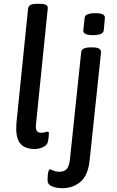

<svg xmlns="http://www.w3.org/2000/svg" viewBox="-20 -773 613 1005"><path d="M65 -100Q65 -119 66 -129L127 -728Q129 -741 139.5 -747Q150 -753 172 -753H190Q233 -753 230 -729L168 -119Q164 -78 195 -78Q206 -78 216 -81Q226 -84 229 -84Q236 -84 236 -75Q236 -58 231 -32Q227 -13 205.5 -3Q184 7 162 7Q113 7 89 -18.5Q65 -44 65 -100ZM229 172Q229 113 243 113Q245 113 258.5 119.5Q272 126 292 126Q316 126 329 112Q342 98 346 62L405 -500Q408 -525 454 -525H465Q509 -525 509 -500L449 67Q441 145 401.5 178.5Q362 212 307 212Q274 212 251.5 202Q229 192 229 172ZM416 -614 423 -679Q425 -704 479 -704Q507 -704 518.5 -697.5Q530 -691 529 -679L523 -614Q520 -589 467 -589Q414 -589 416 -614Z"/></svg>

Font: Asap-MediumItalic
Style: Italic
Weight: 500
Italic angle: -6°
Designer: Pablo Cosgaya
Foundry: Omnibus-Type
Version: Version 2.000; ttfautohint (v1.8)